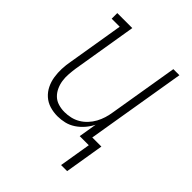

<svg xmlns="http://www.w3.org/2000/svg" viewBox="-198 -634 896 896"><g transform="rotate(45 250.0 -186.5)"><path d="M363 157 389 0H329L344 -90Q333 -68 316.5 -49Q300 -30 279.5 -16.5Q259 -3 236 2.5Q213 8 190 8Q163 8 138.5 0.5Q114 -7 95.5 -23.5Q77 -40 66 -62.5Q55 -85 51 -110.5Q47 -136 48 -162.5Q49 -189 54 -215L100 -493H47V-530H146L93 -209Q90 -188 88.5 -166.5Q87 -145 90 -125Q93 -105 101.5 -86.5Q110 -68 124 -54.5Q138 -41 158 -35Q178 -29 199 -29Q219 -29 239 -33.5Q259 -38 277 -48.5Q295 -59 310 -75Q325 -91 335 -109.5Q345 -128 351 -147.5Q357 -167 360 -187L417 -530H457L375 -37H435L403 157Z"/></g></svg>

Font: Iosevka Slab Extralight
Style: Italic
Weight: 200
Italic angle: -9°
Monospace: yes
Designer: Belleve Invis
Foundry: Belleve Invis
Version: Version 11.1.1; ttfautohint (v1.8.3)